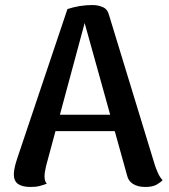

<svg xmlns="http://www.w3.org/2000/svg" viewBox="-20 -730 671 763"><path d="M347 -710Q369 -710 388 -702Q407 -694 413 -671L596 -72Q600 -60 607.5 -43Q615 -26 626 -14Q618 -5 602 4Q586 13 557 13Q529 13 509.5 1.5Q490 -10 485 -33L309 -665L323 -663L163 -70Q161 -60 159 -49.5Q157 -39 157 -29Q157 -19 159.5 -11.5Q162 -4 166 0Q153 5 138 9Q123 13 102 13Q68 13 51.5 1Q35 -11 35 -37Q35 -49 38.5 -65Q42 -81 48 -99L248 -694Q297 -710 347 -710ZM171 -274H498V-209H171Z"/></svg>

Font: Arima SemiBold
Style: Regular
Weight: 600
Designer: Joana Correia and Natanael Gama
Foundry: NDISCOVER
Version: Version 1.101;gftools[0.9.23]